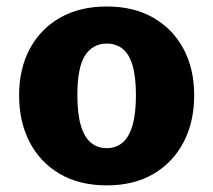

<svg xmlns="http://www.w3.org/2000/svg" viewBox="-20 -558 654 589"><path d="M307.6 10.7Q224.1 10.7 163.8 -24.4Q103.5 -59.6 71 -121.8Q38.6 -184.1 38.6 -266.1Q38.6 -346.7 71.3 -408Q104 -469.2 164.3 -503.7Q224.6 -538.1 307.6 -538.1Q390.1 -538.1 450.2 -503.7Q510.3 -469.2 543 -408Q575.7 -346.7 575.7 -266.1Q575.7 -184.1 543.2 -121.8Q510.7 -59.6 450.7 -24.4Q390.6 10.7 307.6 10.7ZM307.6 -103.5Q335.4 -103.5 355.5 -120.1Q375.5 -136.7 386.2 -172.6Q397 -208.5 397 -266.1Q397 -322.8 386.5 -357.7Q376 -392.6 356 -408.4Q335.9 -424.3 307.6 -424.3Q264.6 -424.3 241 -387.9Q217.3 -351.6 217.3 -266.1Q217.3 -208 228.3 -172.1Q239.3 -136.2 259.3 -119.9Q279.3 -103.5 307.6 -103.5Z"/></svg>

Font: Comme ExtraBold
Style: Regular
Weight: 800
Version: Version 1.000;gftools[0.9.27]